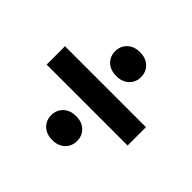

<svg xmlns="http://www.w3.org/2000/svg" viewBox="-138 -755 842 842"><g transform="rotate(45 283.0 -333.5)"><path d="M32.2 -278.3V-392.1H534.2V-278.3ZM283.7 -61.5Q247.1 -61.5 225.1 -82.5Q203.1 -103.5 203.1 -135.7Q203.1 -168 225.1 -189Q247.1 -210 283.7 -210Q320.3 -210 342 -189Q363.8 -168 363.8 -135.7Q363.8 -103.5 342 -82.5Q320.3 -61.5 283.7 -61.5ZM283.7 -458.5Q247.1 -458.5 225.1 -479.2Q203.1 -500 203.1 -532.2Q203.1 -564.5 225.1 -585.4Q247.1 -606.4 283.7 -606.4Q320.3 -606.4 342 -585.4Q363.8 -564.5 363.8 -532.2Q363.8 -500 342 -479.2Q320.3 -458.5 283.7 -458.5Z"/></g></svg>

Font: Heebo
Style: Bold
Weight: 700
Designer: Oded Ezer
Foundry: Ezer Type House
Version: Version 3.100